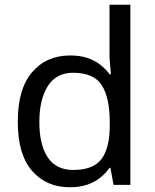

<svg xmlns="http://www.w3.org/2000/svg" viewBox="-20 -780 655 810"><path d="M275 10Q175 10 115 -59.5Q55 -129 55 -267Q55 -405 115.5 -475.5Q176 -546 276 -546Q318 -546 349 -535.5Q380 -525 403 -507Q426 -489 442 -467H448Q447 -480 444.5 -505.5Q442 -531 442 -546V-760H530V0H459L446 -72H442Q426 -49 403 -30.5Q380 -12 348.5 -1Q317 10 275 10ZM289 -63Q374 -63 408.5 -109.5Q443 -156 443 -250V-266Q443 -366 410 -419.5Q377 -473 288 -473Q217 -473 181.5 -416.5Q146 -360 146 -265Q146 -169 181.5 -116Q217 -63 289 -63Z"/></svg>

Font: lkannada05
Style: Book
Weight: 400
Designer: Jelle Bosma - Monotype Design Team
Foundry: Monotype Imaging Inc.
Version: Version 2.003